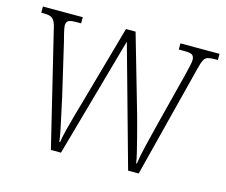

<svg xmlns="http://www.w3.org/2000/svg" viewBox="-82 -645 888 754"><g transform="rotate(15 362.5 -268.0)"><path d="M70 -458Q65 -482 58.5 -493Q52 -504 41.5 -507.5Q31 -511 11 -511H5V-536H167V-511H148Q123 -511 115 -505.5Q107 -500 107 -487Q107 -479 112 -457.5Q117 -436 121 -422L170 -212Q175 -188 182.5 -154Q190 -120 196.5 -88.5Q203 -57 205 -39H208Q210 -57 218 -88.5Q226 -120 235.5 -154Q245 -188 252 -212L343 -535H382L471 -226Q476 -208 483 -182Q490 -156 497 -128.5Q504 -101 510 -76.5Q516 -52 518 -36H521Q525 -66 535.5 -110Q546 -154 561 -213L614 -421Q619 -442 623 -459Q627 -476 627 -485Q627 -499 619.5 -505Q612 -511 586 -511H564V-536H723V-511H713Q694 -511 683 -508Q672 -505 666 -493Q660 -481 654 -456L538 0H495L359 -488L222 0H181Z"/></g></svg>

Font: Noto Serif Khmer Condensed ExtraLight
Style: Regular
Weight: 250
Width: 3
Designer: Danh Hong and the Monotype Design Team
Foundry: Monotype Imaging Inc.
Version: Version 2.004